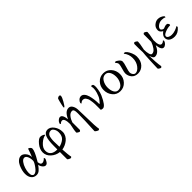

<svg xmlns="http://www.w3.org/2000/svg" viewBox="198 -1919 3366 3366"><g transform="rotate(-45 1881.0 -236.0)"><path d="M143.6 -30.3Q189.5 -30.3 244.6 -106Q299.8 -181.6 299.8 -213.9Q299.8 -276.4 279.3 -318.8Q258.8 -361.3 225.1 -361.3Q191.4 -361.3 160.6 -320.3Q129.9 -279.3 111.3 -221.2Q92.8 -163.1 92.8 -116.7Q92.8 -70.3 106.9 -50.3Q121.1 -30.3 143.6 -30.3ZM462.9 -114.3Q475.6 -109.4 475.6 -86.4Q475.6 -76.2 452.6 -36.6Q429.7 2.9 398.9 2.9Q368.2 2.9 341.8 -30.3Q315.4 -63.5 311.5 -100.6Q272.5 -44.9 240.2 -18.1Q208 8.8 166 8.8Q106.4 8.8 70.8 -34.2Q35.2 -77.1 35.2 -151.9Q35.2 -226.6 75.7 -318.8Q95.7 -364.3 131.3 -395.5Q167 -426.8 209 -426.8Q251 -426.8 290.5 -381.3Q330.1 -335.9 330.1 -272.5Q358.4 -341.3 386.7 -425.8Q401.4 -425.8 421.4 -408.7Q441.4 -391.6 441.4 -373Q441.4 -313 348.6 -158.2L336.9 -138.7Q342.8 -98.6 354.5 -84.5Q366.2 -70.3 387.7 -70.3Q409.2 -70.3 433.6 -86.9Q458 -103.5 462.9 -114.3Z M969.7 -246.6Q969.7 -293.9 946.8 -331.5Q923.8 -369.1 893.1 -369.1Q862.3 -369.1 843.8 -356Q825.2 -342.8 815.4 -324.7Q805.7 -306.6 799.8 -265.6Q793.9 -224.6 794.9 -191.4Q795.9 -158.2 798.8 -59.6Q865.7 -73.2 918 -115.2Q969.7 -157.2 969.7 -246.6ZM739.3 187.5V11.7Q651.4 2 585.9 -57.1Q520.5 -116.2 520.5 -196.3Q520.5 -276.4 580.6 -349.1Q640.6 -421.9 684.6 -421.9Q709 -421.9 738.8 -409.7Q768.6 -397.5 768.6 -380.9Q710 -376 641.6 -314.5Q573.2 -252.9 573.2 -186Q573.2 -119.1 615.7 -85.9Q658.2 -52.7 731.4 -52.7Q735.4 -52.7 739.3 -52.7V-137.7Q739.3 -287.1 768.1 -354.5Q796.9 -421.9 861.8 -421.9Q926.8 -421.9 975.6 -356Q1024.4 -290 1024.4 -203.1Q1024.4 -160.2 1003.4 -121.1Q982.4 -82 949.2 -55.7Q881.3 -1.5 800.8 10.7Q802.7 62.5 809.6 127Q816.4 191.4 822.3 206.1Q810.5 222.7 800.3 222.7Q790 222.7 764.6 210Q739.3 197.3 739.3 187.5Z M1422.9 -695.3Q1448.2 -695.3 1448.2 -672.9Q1448.2 -640.6 1404.8 -566.9Q1361.3 -493.2 1351.6 -489.3H1348.6Q1345.7 -489.3 1341.3 -492.2Q1336.9 -495.1 1336.9 -501.5Q1336.9 -507.8 1351.1 -570.8Q1365.2 -633.8 1377.9 -670.9Q1380.9 -678.7 1395.5 -687Q1410.2 -695.3 1422.9 -695.3ZM1441.4 -246.1Q1441.4 -302.7 1431.2 -325.7Q1420.9 -348.6 1396.5 -348.6Q1351.6 -348.6 1316.4 -305.7Q1281.2 -262.7 1260.7 -202.1V-13.7Q1248 5.9 1238.3 5.9Q1228.5 5.9 1205.6 -7.8Q1182.6 -21.5 1182.6 -30.3Q1182.6 -64.5 1208 -183.6L1212.9 -206.1Q1212.9 -353.5 1155.3 -353.5Q1138.7 -353.5 1122.6 -343.8Q1106.4 -334 1099.6 -324.2Q1095.7 -324.2 1091.3 -332Q1086.9 -339.8 1086.9 -344.7Q1096.7 -377 1122.6 -399.9Q1148.4 -422.9 1173.8 -422.9Q1199.2 -422.9 1214.4 -401.4Q1229.5 -379.9 1234.9 -356.4Q1240.2 -333 1246.1 -293.9Q1304.7 -429.7 1392.6 -429.7Q1435.5 -429.7 1460.4 -390.6Q1485.4 -351.6 1489.3 -296.4Q1493.2 -241.2 1494.6 -129.4Q1498.5 153.8 1512.7 204.1Q1502 221.7 1490.7 221.7Q1479.5 221.7 1452.6 205.1Q1425.8 188.5 1426.8 177.7Q1441.4 -85.9 1441.4 -246.1Z M1909.2 -205.1Q1962.9 -334 1940.4 -410.2Q1939.5 -413.1 1943.4 -417.5Q1947.3 -421.9 1955.6 -421.9Q1963.9 -421.9 1975.6 -415.5Q2004.4 -399.9 1986.8 -290Q1976.6 -225.6 1956.1 -178.7Q1874 4.9 1813.5 4.9Q1782.2 4.9 1768.6 -6.8V-93.8Q1768.6 -170.4 1764.6 -196.8Q1760.7 -222.7 1756.3 -250Q1752 -277.3 1744.1 -292.5Q1736.3 -307.6 1726.1 -323.2Q1707 -352.5 1667 -352.5Q1650.4 -352.5 1634.3 -342.8Q1618.2 -333 1611.3 -323.2Q1607.4 -323.2 1603 -331.1Q1598.6 -338.9 1598.6 -343.8Q1608.4 -376 1634.3 -398.9Q1660.2 -421.9 1693.4 -421.9Q1726.6 -421.9 1753.4 -392.1Q1780.3 -362.3 1794.4 -313Q1822.3 -215.8 1822.3 -95.7Q1825.2 -93.8 1827.6 -93.8Q1830.1 -93.8 1845.2 -109.4Q1860.4 -125 1879.9 -152.3Q1899.4 -179.7 1909.2 -205.1Z M2106.9 -367.2Q2165 -428.7 2251.5 -428.7Q2337.9 -428.7 2394.5 -364.3Q2451.2 -299.8 2451.2 -209.5Q2451.2 -119.1 2391.6 -55.7Q2332 7.8 2245.6 7.8Q2159.2 7.8 2104 -57.1Q2048.8 -122.1 2048.8 -213.9Q2048.8 -305.7 2106.9 -367.2ZM2263.7 -390.6Q2202.1 -390.6 2165.5 -330.6Q2128.9 -270.5 2128.9 -196.8Q2128.9 -123 2155.8 -76.7Q2182.6 -30.3 2232.4 -30.3Q2295.9 -30.3 2333.5 -90.3Q2371.1 -150.4 2371.1 -223.6Q2371.1 -296.9 2342.3 -343.8Q2313.5 -390.6 2263.7 -390.6Z M2656.2 -27.3Q2708 -27.3 2757.8 -91.8Q2807.6 -156.2 2807.6 -251Q2807.6 -345.7 2751 -414.1Q2751 -421.9 2769.5 -421.9Q2788.1 -421.9 2811.5 -394Q2835 -366.2 2856.4 -314.5Q2877.9 -262.7 2877.9 -220.7Q2877.9 -113.3 2820.3 -52.7Q2762.7 7.8 2684.1 7.8Q2605.5 7.8 2564.5 -42Q2523.4 -91.8 2523.4 -155.3Q2523.4 -181.6 2543.5 -249Q2563.5 -316.4 2563.5 -344.7Q2563.5 -373 2536.1 -400.4Q2532.2 -404.3 2532.2 -418Q2532.2 -421.9 2548.8 -421.9Q2565.4 -421.9 2602.5 -392.6Q2639.6 -363.3 2639.6 -330.6Q2639.6 -297.9 2614.3 -217.8Q2588.9 -137.7 2588.9 -108.9Q2588.9 -80.1 2608.9 -53.7Q2628.9 -27.3 2656.2 -27.3Z M3076.2 -390.6Q3076.2 -345.7 3053.7 -240.2L3048.8 -217.8Q3048.8 -153.3 3061.5 -107.9Q3074.2 -62.5 3098.6 -62.5Q3143.6 -62.5 3179.2 -110.4Q3214.8 -158.2 3237.3 -221.7V-407.2Q3249 -426.8 3259.3 -426.8Q3269.5 -426.8 3291 -413.1Q3312.5 -399.4 3312.5 -390.6Q3312.5 -345.7 3290 -240.2L3285.2 -217.8Q3283.2 -65.4 3341.8 -65.4Q3358.4 -65.4 3374.5 -75.2Q3390.6 -85 3397.5 -94.7Q3401.4 -94.7 3405.8 -86.9Q3410.2 -79.1 3410.2 -74.2Q3400.4 -42 3374.5 -19Q3348.6 3.9 3323.2 3.9Q3297.9 3.9 3282.7 -17.6Q3267.6 -39.1 3262.2 -62.5Q3256.8 -85.9 3251 -125Q3193.4 8.8 3104.5 8.8Q3078.1 8.8 3064 -15.1Q3059.6 -22.5 3057.1 -25.9Q3054.7 -29.3 3051.3 -38.6Q3047.9 -47.9 3043 -60.1Q3038.1 -72.3 3038.1 -74.2Q3038.1 -12.7 3043.9 69.3Q3049.8 151.4 3059.6 202.1Q3047.9 221.7 3037.6 221.7Q3027.3 221.7 3005.9 208Q2984.4 194.3 2984.4 185.5Q2984.4 154.3 2990.7 9.8Q2997.1 -134.8 3004.9 -199.2L3001 -291V-407.2Q3012.7 -426.8 3022.9 -426.8Q3033.2 -426.8 3054.7 -413.1Q3076.2 -399.4 3076.2 -390.6Z M3486.3 -110.4Q3486.3 -85.9 3514.6 -70.3Q3543 -54.7 3574.7 -54.7Q3606.4 -54.7 3631.3 -59.6Q3656.2 -64.5 3675.3 -71.8Q3694.3 -79.1 3709.5 -86.4Q3724.6 -93.8 3733.9 -98.6Q3743.2 -103.5 3744.1 -103.5Q3750 -103.5 3750 -93.8Q3750 -84 3747.1 -75.2Q3681.6 4.9 3596.7 4.9Q3531.2 4.9 3491.7 -23.4Q3452.1 -51.8 3452.1 -104.5Q3452.1 -157.2 3518.6 -207Q3460.9 -236.3 3460.9 -285.2Q3460.9 -349.6 3506.8 -387.2Q3552.7 -424.8 3599.6 -424.8Q3665 -424.8 3717.8 -377.9Q3720.7 -373 3720.7 -363.8Q3720.7 -354.5 3715.8 -349.6Q3686.5 -366.2 3636.7 -366.2Q3586.9 -366.2 3545.4 -335.9Q3503.9 -305.7 3503.9 -273.4Q3503.9 -252.9 3523.4 -241.2Q3543 -229.5 3559.6 -229.5Q3614.3 -251 3630.4 -251Q3646.5 -251 3658.2 -247.1Q3681.6 -227.5 3681.6 -210.4Q3681.6 -193.4 3673.8 -193.4Q3613.3 -193.4 3549.8 -167.5Q3486.3 -141.6 3486.3 -110.4Z"/></g></svg>

Font: CrimsonText-Roman
Style: Roman
Weight: 400
Version: Version 0.13